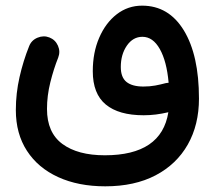

<svg xmlns="http://www.w3.org/2000/svg" viewBox="-20 -402 772 686"><path d="M36.6 -8.8Q36.6 -68.4 49.8 -126.5Q63 -184.6 84 -236.8Q92.3 -258.3 114 -267.3Q135.7 -276.4 156.7 -268.1Q177.7 -259.8 187 -238.8Q196.3 -217.8 188 -196.3Q171.9 -156.2 159.9 -108.2Q147.9 -60.1 147.9 -12.7Q147.9 71.8 202.9 112.3Q257.8 152.8 354.5 152.8Q557.1 152.8 581.5 -1Q558.6 4.4 537.1 7.1Q515.6 9.8 493.2 9.8Q404.3 9.8 357.9 -28.6Q311.5 -66.9 311.5 -147.5Q311.5 -214.4 334.5 -267.3Q357.4 -320.3 397.2 -351.1Q437 -381.8 487.8 -381.8Q583 -381.8 637 -293.2Q690.9 -204.6 690.9 -49.8Q690.9 43.9 650.9 114.5Q610.8 185.1 535.9 224.4Q460.9 263.7 356 263.7Q259.8 263.7 187.7 230.7Q115.7 197.8 76.2 136.7Q36.6 75.7 36.6 -8.8ZM411.6 -162.6Q411.6 -125.5 432.1 -109.1Q452.6 -92.8 492.2 -92.8Q515.1 -92.8 534.7 -96.4Q554.2 -100.1 572.3 -105Q577.1 -106 582.5 -106.4Q575.7 -183.1 551 -226.8Q526.4 -270.5 488.8 -270.5Q455.1 -270.5 433.3 -239Q411.6 -207.5 411.6 -162.6Z"/></svg>

Font: Mikhak SemiBold
Style: Regular
Weight: 600
Designer: Amin Abedi
Version: Version 3.3